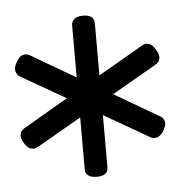

<svg xmlns="http://www.w3.org/2000/svg" viewBox="-38 -1157 434 463"><g transform="rotate(-5 179.0 -925.0)"><path d="M179 -730Q151 -730 151 -751V-876L43 -814Q34 -809 25.5 -812Q17 -815 10 -827Q-4 -851 15 -862L123 -925L15 -987Q7 -992 5 -1001Q3 -1010 10 -1022Q17 -1035 25.5 -1038Q34 -1041 43 -1036L151 -973V-1099Q151 -1108 158 -1114Q165 -1120 179 -1120Q206 -1120 206 -1099V-973L315 -1036Q323 -1041 332 -1038Q341 -1035 348 -1022Q362 -999 343 -987L235 -925L343 -862Q351 -858 353.5 -849Q356 -840 348 -827Q341 -815 332 -812Q323 -809 315 -814L206 -877V-751Q206 -730 179 -730Z"/></g></svg>

Font: Playwrite FR Moderne
Style: Regular
Weight: 400
Designer: Veronika Burian, José Scaglione
Foundry: TypeTogether
Version: Version 1.002